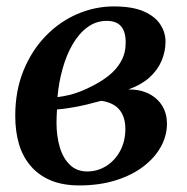

<svg xmlns="http://www.w3.org/2000/svg" viewBox="-20 -567 582 598"><path d="M227 10.5Q175.5 10.5 138 -5.2Q100.5 -21 75.8 -49.8Q51 -78.5 39.2 -118Q27.5 -157.5 27.5 -206Q27.5 -284 53 -346.8Q78.5 -409.5 122 -454.5Q165.5 -499.5 220.5 -523.2Q275.5 -547 334.5 -547Q392.5 -547 427.8 -531.5Q463 -516 479.2 -491Q495.5 -466 495.5 -437.5Q495.5 -406 483 -377Q470.5 -348 445 -325.2Q419.5 -302.5 380 -288.5Q418 -288.5 444.8 -274.5Q471.5 -260.5 485.8 -236.5Q500 -212.5 500 -181.5Q500 -144.5 481.2 -110.2Q462.5 -76 427 -48.8Q391.5 -21.5 340.8 -5.5Q290 10.5 227 10.5ZM251.5 -33Q284 -33 311 -50Q338 -67 354 -96.5Q370 -126 370.5 -164Q370.5 -192.5 361.2 -211Q352 -229.5 335 -239.8Q318 -250 295.5 -253Q286.5 -251 274.8 -247.8Q263 -244.5 249.5 -241.2Q236 -238 221 -235Q207 -232.5 191.2 -230Q175.5 -227.5 157.5 -226Q157 -217 156.5 -206.5Q156 -196 156 -185Q156 -143 166.2 -108.5Q176.5 -74 197.8 -53.5Q219 -33 251.5 -33ZM159 -264.5Q178.5 -267 195.8 -271.2Q213 -275.5 228.5 -281.5Q244 -287.5 258 -294.5Q292 -310.5 317.5 -330.5Q343 -350.5 357.2 -376.2Q371.5 -402 371.5 -434Q371.5 -468.5 357 -485.2Q342.5 -502 312.5 -502Q279.5 -502 252.8 -482.5Q226 -463 206.5 -429.5Q187 -396 175 -353.2Q163 -310.5 159 -264.5Z"/></svg>

Font: Merriweather 72pt SemiBold
Style: Italic
Weight: 600
Italic angle: -7.8°
Version: Version 2.101